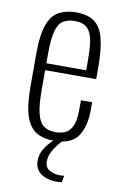

<svg xmlns="http://www.w3.org/2000/svg" viewBox="-88 -637 555 878"><g transform="rotate(10 189.5 -198.0)"><path d="M193 9Q147 9 114 -9.5Q81 -28 63.5 -76.5Q46 -125 46 -214V-368Q46 -459 64 -506Q82 -553 115.5 -570Q149 -587 194 -587Q248 -587 279 -564Q310 -541 323 -490.5Q336 -440 336 -357V-302H99V-210Q99 -141 108.5 -102Q118 -63 139 -47Q160 -31 193 -31Q214 -31 235 -38Q256 -45 270 -71Q284 -97 284 -152V-195H336V-157Q336 -83 305.5 -37Q275 9 193 9ZM99 -334H284V-379Q284 -431 278.5 -468.5Q273 -506 254 -526.5Q235 -547 194 -547Q162 -547 140.5 -533.5Q119 -520 109 -483.5Q99 -447 99 -378ZM237 191Q215 191 196.5 185.5Q178 180 164.5 170Q151 160 144 145Q137 130 137 111Q137 87 147.5 65.5Q158 44 176 24.5Q194 5 216 -10H246Q227 9 212 28.5Q197 48 188 67Q179 86 179 107Q179 135 200 147.5Q221 160 251 160Q256 160 260.5 159.5Q265 159 269 158L263 189Q259 190 252 190.5Q245 191 237 191Z"/></g></svg>

Font: Oswald ExtraLight
Style: Regular
Weight: 250
Designer: Vernon Adams
Foundry: Vernon Adams
Version: Version 4.103;gftools[0.9.33.dev8+g029e19f]